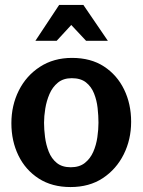

<svg xmlns="http://www.w3.org/2000/svg" viewBox="-20 -744 576 776"><path d="M265 12Q190 12 136.5 -22.5Q83 -57 54.5 -115.5Q26 -174 26 -246Q26 -318 56 -378Q86 -438 141.5 -474Q197 -510 271 -510Q347 -510 400 -475.5Q453 -441 481.5 -382.5Q510 -324 510 -252Q510 -180 480 -120Q450 -60 395.5 -24Q341 12 265 12ZM266 -68Q301 -68 323 -85.5Q345 -103 357 -130.5Q369 -158 373.5 -189.5Q378 -221 378 -248Q378 -276 374.5 -307.5Q371 -339 360 -366.5Q349 -394 327.5 -411Q306 -428 270 -428Q236 -428 214 -410Q192 -392 180 -364Q168 -336 163 -305Q158 -274 158 -248Q158 -221 162 -190Q166 -159 177 -131Q188 -103 209.5 -85.5Q231 -68 266 -68ZM268 -643 209 -579H123L219 -724H317L416 -579H328Z"/></svg>

Font: Rosario Light
Style: Bold
Weight: 700
Version: Version 1.101; ttfautohint (v1.8.1.43-b0c9)